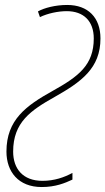

<svg xmlns="http://www.w3.org/2000/svg" viewBox="-20 -744 425 774"><path d="M148 10C204 10 242 -6 272 -20V-47C239 -29 199 -15 151 -15C73 -15 33 -63 33 -133C33 -251 104 -299 200 -353C308 -414 385 -469 385 -589C385 -673 335 -724 251 -724C203 -724 158 -712 133 -698L141 -675C172 -690 214 -699 249 -699C317 -699 358 -659 358 -589C358 -482 297 -436 193 -378C85 -318 6 -261 6 -133C6 -52 54 10 148 10Z"/></svg>

Font: Noto Sans ExtraCondensed Thin
Style: Italic
Weight: 100
Width: 2
Italic angle: -12°
Designer: Monotype Design Team
Foundry: Monotype Imaging Inc.
Version: Version 2.013